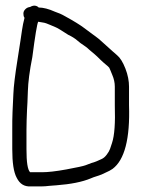

<svg xmlns="http://www.w3.org/2000/svg" viewBox="-20 -675 507 689"><path d="M75 -140V-209C75 -232 76 -256 77 -281C78 -294 79 -316 80 -348C81 -380 86 -420 96 -470C106 -547 113 -589 117 -597C122 -596 128 -595 135 -594C142 -593 150 -590 159 -586C164 -584 170 -581 178 -578C186 -575 202 -565 225 -550C238 -544 249 -537 257 -530C265 -523 273 -517 281 -512C289 -507 296 -501 301 -496L320 -480C326 -475 332 -469 339 -462C346 -455 353 -449 359 -444C365 -439 370 -435 372 -432C374 -429 377 -420 383 -406C389 -392 392 -378 392 -364V-297C394 -234 391 -189 382 -162L375 -141C373 -135 369 -128 363 -120C357 -112 351 -107 344 -104C337 -101 332 -99 326 -96C320 -93 314 -92 308 -90C302 -88 295 -85 287 -82C279 -79 256 -74 218 -67C180 -60 151 -57 132 -57H88C79 -66 75 -93 75 -140ZM68 -611C64 -596 61 -581 59 -567C57 -553 52 -518 43 -462C34 -406 29 -365 28 -338C27 -315 26 -294 25 -274C24 -254 24 -232 24 -209V-140C24 -91 29 -57 40 -37C51 -15 67 -5 90 -6H127C138 -6 148 -7 156 -8C164 -9 173 -9 182 -10C234 -14 275 -22 306 -35C312 -38 319 -40 325 -42C331 -44 338 -46 345 -49L362 -57C369 -60 377 -64 384 -69C427 -101 447 -177 443 -298V-364C443 -384 439 -406 430 -429C421 -452 411 -468 400 -477C389 -486 381 -494 374 -500C367 -506 361 -512 354 -518L335 -535C328 -541 319 -547 311 -553C303 -559 292 -567 280 -576C268 -585 246 -599 213 -617C201 -624 189 -629 177 -633C155 -643 135 -648 119 -648C111 -656 100 -657 88 -650C81 -649 76 -647 71 -642C66 -637 64 -632 64 -626C64 -620 65 -615 68 -611Z"/></svg>

Font: AppleStorm
Style: Rg
Weight: 400
Foundry: Cannot Into Space Fonts
Version: Version 1.01